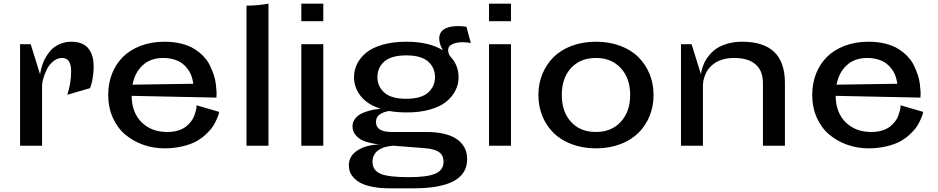

<svg xmlns="http://www.w3.org/2000/svg" viewBox="-20 -797 5128 1050"><path d="M210 -329.1V0H89.8V-555.2H147.9L199.2 -390.1Q199.7 -394 200.7 -400.4Q201.7 -406.7 206.5 -425.3Q211.4 -443.8 218.5 -460.7Q225.6 -477.5 239.3 -498.3Q252.9 -519 270 -533.7Q287.1 -548.3 313.5 -558.6Q339.8 -568.8 371.1 -568.8Q404.3 -568.8 428.5 -558.1Q452.6 -547.4 466.3 -528.1Q480 -508.8 486.1 -485.4Q492.2 -461.9 492.2 -433.1Q492.2 -401.9 487.3 -372.3Q482.4 -342.8 477.5 -329.1L472.2 -314.9L348.1 -278.8Q369.1 -343.3 369.1 -407.2Q369.1 -480 319.8 -480Q293 -480 270.5 -461.2Q248 -442.4 235.6 -416.3Q223.1 -390.1 216.6 -366.7Q210 -343.3 210 -329.1Z M1178.7 -185.1Q1177.7 -180.7 1176 -173.6Q1174.3 -166.5 1165.5 -145.8Q1156.7 -125 1144.5 -106.2Q1132.3 -87.4 1108.4 -64.5Q1084.5 -41.5 1054.9 -24.9Q1025.4 -8.3 979.5 2.9Q933.6 14.2 879.9 14.2Q818.4 14.2 763.2 -5.4Q708 -24.9 665 -61Q622.1 -97.2 596.9 -153.3Q571.8 -209.5 571.8 -277.8Q571.8 -340.3 592.5 -393.6Q613.3 -446.8 652.1 -485.6Q690.9 -524.4 749.5 -546.6Q808.1 -568.8 879.9 -568.8Q930.2 -568.8 971.7 -558.3Q1013.2 -547.9 1041.5 -530.3Q1069.8 -512.7 1092 -489.7Q1114.3 -466.8 1126.7 -441.4Q1139.2 -416 1147.9 -390.6Q1156.7 -365.2 1159.7 -342.3Q1162.6 -319.3 1163.8 -301.8Q1165 -284.2 1164.1 -273.4L1163.6 -263.2L699.7 -272.9Q701.2 -180.2 755.1 -127.7Q809.1 -75.2 894.5 -75.2Q927.2 -75.2 953.6 -83.3Q980 -91.3 996.3 -104.2Q1012.7 -117.2 1024.7 -132.6Q1036.6 -147.9 1042.2 -163.6Q1047.9 -179.2 1051 -192.1Q1054.2 -205.1 1054.7 -212.9V-221.2ZM1036.6 -338.9Q1036.6 -341.8 1035.9 -346.9Q1035.2 -352.1 1031.5 -366.7Q1027.8 -381.3 1021.7 -394.5Q1015.6 -407.7 1002.9 -424.1Q990.2 -440.4 973.9 -452.1Q957.5 -463.9 931.2 -471.9Q904.8 -480 872.6 -480Q804.7 -480 761.2 -440.9Q717.8 -401.9 704.6 -334Z M1328.1 0V-766.1Q1356.4 -766.1 1386.5 -768.8Q1416.5 -771.5 1432.6 -774.4L1448.2 -776.9V0Z M1627.9 -681.2V-776.9H1748V-681.2ZM1627.9 0V-555.2H1748V0Z M2205.1 -182.1Q2153.3 -182.1 2108.9 -189.9Q2079.6 -186 2057.9 -172.1Q2036.1 -158.2 2036.1 -129.9Q2036.1 -75.2 2122.1 -75.2H2312Q2362.3 -75.2 2401.4 -66.7Q2440.4 -58.1 2465.1 -44.2Q2489.7 -30.3 2505.9 -10.7Q2522 8.8 2528.3 29.5Q2534.7 50.3 2534.7 74.2Q2534.7 232.9 2240.7 232.9H2110.8Q2057.6 232.9 2016.8 224.6Q1976.1 216.3 1952.1 203.6Q1928.2 190.9 1913.1 173.6Q1897.9 156.2 1892.8 140.1Q1887.7 124 1887.7 106.9Q1887.7 54.7 1937.5 23.9Q1987.3 -6.8 2062 -6.8Q2055.7 -6.8 2045.4 -7.8Q2035.2 -8.8 2008.5 -14.6Q1981.9 -20.5 1961.4 -29.8Q1940.9 -39.1 1924.3 -59.1Q1907.7 -79.1 1907.7 -106Q1907.7 -127.4 1919.7 -144.5Q1931.6 -161.6 1948.2 -171.4Q1964.8 -181.2 1987.8 -188.2Q2010.7 -195.3 2027.6 -198Q2044.4 -200.7 2062 -202.1Q1989.3 -225.1 1952.6 -271.7Q1916 -318.4 1916 -375Q1916 -413.6 1932.9 -447.8Q1949.7 -481.9 1983.2 -509.3Q2016.6 -536.6 2073 -552.7Q2129.4 -568.8 2201.7 -568.8Q2327.1 -568.8 2401.9 -522Q2383.8 -554.7 2382.1 -581.1Q2380.4 -607.4 2395 -625.5Q2409.7 -643.6 2444.3 -650.6Q2479 -657.7 2530.8 -650.9L2554.7 -562Q2503.9 -570.8 2470.2 -561.3Q2436.5 -551.8 2431.9 -532.2Q2427.2 -512.7 2440.9 -490.2Q2487.8 -441.9 2487.8 -375Q2487.8 -336.4 2470.9 -302.5Q2454.1 -268.6 2420.7 -241.2Q2387.2 -213.9 2331.8 -198Q2276.4 -182.1 2205.1 -182.1ZM2043.9 -375Q2043.9 -324.2 2082 -290.5Q2120.1 -256.8 2201.7 -256.8Q2282.7 -256.8 2320.8 -290.5Q2358.9 -324.2 2358.9 -375Q2358.9 -427.2 2321 -460.7Q2283.2 -494.1 2201.7 -494.1Q2120.1 -494.1 2082 -460.7Q2043.9 -427.2 2043.9 -375ZM2302.7 13.2 2132.8 0Q2130.4 0 2126.2 0.2Q2122.1 0.5 2110.1 2.2Q2098.1 3.9 2087.2 6.8Q2076.2 9.8 2062.7 16.4Q2049.3 22.9 2039.8 31.7Q2030.3 40.5 2023.7 54.9Q2017.1 69.3 2017.1 86.9Q2017.1 134.3 2060.5 153.1Q2104 171.9 2215.8 171.9Q2316.4 171.9 2361.1 152.6Q2405.8 133.3 2405.8 86.9Q2405.8 53.7 2382.1 35.6Q2358.4 17.6 2302.7 13.2Z M2654.3 -681.2V-776.9H2774.4V-681.2ZM2654.3 0V-555.2H2774.4V0Z M2924.3 -277.8Q2924.3 -338.9 2946 -392.1Q2967.8 -445.3 3007.3 -484.6Q3046.9 -523.9 3106.7 -546.4Q3166.5 -568.8 3239.3 -568.8Q3312 -568.8 3371.8 -546.4Q3431.6 -523.9 3471.2 -484.6Q3510.7 -445.3 3532.5 -392.1Q3554.2 -338.9 3554.2 -277.8Q3554.2 -216.3 3532.7 -163.1Q3511.2 -109.9 3471.4 -70.3Q3431.6 -30.8 3371.8 -8.3Q3312 14.2 3239.3 14.2Q3166.5 14.2 3106.7 -8.3Q3046.9 -30.8 3007.1 -70.3Q2967.3 -109.9 2945.8 -163.1Q2924.3 -216.3 2924.3 -277.8ZM3239.3 -75.2Q3324.2 -75.2 3375.2 -131.1Q3426.3 -187 3426.3 -277.8Q3426.3 -368.7 3375.2 -424.3Q3324.2 -480 3239.3 -480Q3152.8 -480 3102.5 -424.6Q3052.2 -369.1 3052.2 -277.8Q3052.2 -186.5 3102.5 -130.9Q3152.8 -75.2 3239.3 -75.2Z M4152.3 0V-341.8Q4152.3 -410.6 4111.8 -445.3Q4071.3 -480 3995.1 -480Q3963.9 -480 3938.2 -473.4Q3912.6 -466.8 3895.3 -456.3Q3877.9 -445.8 3864.5 -431.6Q3851.1 -417.5 3843.8 -403.6Q3836.4 -389.6 3831.8 -374.8Q3827.1 -359.9 3825.7 -349.4Q3824.2 -338.9 3824.2 -330.1V0H3704.1V-555.2H3762.2L3813.5 -390.1Q3814 -394 3814.7 -400.4Q3815.4 -406.7 3821 -425.3Q3826.7 -443.8 3835.2 -460.7Q3843.8 -477.5 3861.3 -498.3Q3878.9 -519 3901.6 -533.7Q3924.3 -548.3 3960 -558.6Q3995.6 -568.8 4039.1 -568.8Q4272.5 -568.8 4272.5 -344.2V0Z M5028.8 -185.1Q5027.8 -180.7 5026.1 -173.6Q5024.4 -166.5 5015.6 -145.8Q5006.8 -125 4994.6 -106.2Q4982.4 -87.4 4958.5 -64.5Q4934.6 -41.5 4905 -24.9Q4875.5 -8.3 4829.6 2.9Q4783.7 14.2 4730 14.2Q4668.5 14.2 4613.3 -5.4Q4558.1 -24.9 4515.1 -61Q4472.2 -97.2 4447 -153.3Q4421.9 -209.5 4421.9 -277.8Q4421.9 -340.3 4442.6 -393.6Q4463.4 -446.8 4502.2 -485.6Q4541 -524.4 4599.6 -546.6Q4658.2 -568.8 4730 -568.8Q4780.3 -568.8 4821.8 -558.3Q4863.3 -547.9 4891.6 -530.3Q4919.9 -512.7 4942.1 -489.7Q4964.4 -466.8 4976.8 -441.4Q4989.3 -416 4998 -390.6Q5006.8 -365.2 5009.8 -342.3Q5012.7 -319.3 5013.9 -301.8Q5015.1 -284.2 5014.2 -273.4L5013.7 -263.2L4549.8 -272.9Q4551.3 -180.2 4605.2 -127.7Q4659.2 -75.2 4744.6 -75.2Q4777.3 -75.2 4803.7 -83.3Q4830.1 -91.3 4846.4 -104.2Q4862.8 -117.2 4874.8 -132.6Q4886.7 -147.9 4892.3 -163.6Q4897.9 -179.2 4901.1 -192.1Q4904.3 -205.1 4904.8 -212.9V-221.2ZM4886.7 -338.9Q4886.7 -341.8 4886 -346.9Q4885.3 -352.1 4881.6 -366.7Q4877.9 -381.3 4871.8 -394.5Q4865.7 -407.7 4853 -424.1Q4840.3 -440.4 4824 -452.1Q4807.6 -463.9 4781.2 -471.9Q4754.9 -480 4722.7 -480Q4654.8 -480 4611.3 -440.9Q4567.9 -401.9 4554.7 -334Z"/></svg>

Font: Sporting Grotesque
Style: Regular
Weight: 400
Designer: Lucas LE BIHAN
Foundry: Lucas LE BIHAN
Version: Version 2.001;PS 2.1;hotconv 1.0.88;makeotf.lib2.5.647800